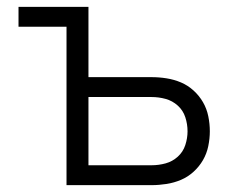

<svg xmlns="http://www.w3.org/2000/svg" viewBox="-20 -540 715 560"><path d="M174 0V-462H34V-520H238V-315H422Q444 -315 466 -311.5Q488 -308 508 -299.5Q528 -291 544.5 -276Q561 -261 572 -242Q583 -223 587.5 -201Q592 -179 592 -157Q592 -136 587.5 -114Q583 -92 572 -73Q561 -54 544.5 -39Q528 -24 508 -15.5Q488 -7 466 -3.5Q444 0 422 0ZM238 -58H422Q443 -58 463 -63.5Q483 -69 498.5 -83Q514 -97 520.5 -117Q527 -137 527 -157Q527 -178 520.5 -198Q514 -218 498.5 -232Q483 -246 463 -251.5Q443 -257 422 -257H238Z"/></svg>

Font: Iosevka Aile Light
Style: Regular
Weight: 300
Designer: Belleve Invis
Foundry: Belleve Invis
Version: Version 27.3.5; ttfautohint (v1.8.4)